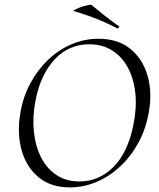

<svg xmlns="http://www.w3.org/2000/svg" viewBox="-20 -805 691 837"><path d="M284.2 12Q202.6 12 148.8 -31.9Q95 -75.8 74.3 -149.8Q53.6 -223.8 68.8 -313Q80.8 -383.8 112.8 -442.8Q144.8 -501.8 190.7 -545.3Q236.6 -588.8 292.6 -612.4Q348.6 -636 409.4 -636Q494.6 -636 548.6 -591.8Q602.6 -547.6 623.5 -474.2Q644.4 -400.8 628.2 -313Q615.2 -240.2 582.2 -180.6Q549.2 -121 502.2 -77.8Q455.2 -34.6 399.3 -11.3Q343.4 12 284.2 12ZM326.4 -14Q411.8 -14 474.7 -77.3Q537.6 -140.6 561.4 -260Q576.6 -333.8 570.1 -397.6Q563.6 -461.4 537.7 -509.7Q511.8 -558 469 -585Q426.2 -612 368.8 -612Q279.4 -612 217.8 -545.6Q156.2 -479.2 134.6 -366Q121.2 -295.8 127.6 -232.4Q134 -169 158.6 -119.8Q183.2 -70.6 225.6 -42.3Q268 -14 326.4 -14ZM490.8 -681.6Q461.8 -696.6 433.1 -709.4Q404.4 -722.2 373 -733.6Q341.6 -745 303.6 -756Q298.6 -757.2 303.7 -760.7Q308.8 -764.2 319.8 -769Q330.8 -773.8 343.4 -777.6Q356 -781.4 366.2 -783.4Q376.4 -785.4 378.6 -784Q407.2 -760.4 434.6 -738.1Q462 -715.8 497.6 -691.4Q501.4 -690 498.2 -684.8Q495 -679.6 490.8 -681.6Z"/></svg>

Font: Cormorant Infant Light
Style: Italic
Weight: 300
Italic angle: -10°
Designer: Christian Thalmann (Catharsis Fonts)
Foundry: Catharsis Fonts
Version: Version 4.001